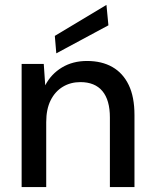

<svg xmlns="http://www.w3.org/2000/svg" viewBox="-20 -761 626 781"><path d="M68 0V-501H158L164 -414Q188 -460 232 -486.5Q276 -513 334 -513Q394 -513 437 -488.5Q480 -464 503.5 -415.5Q527 -367 527 -293V0H427V-283Q427 -354 396.5 -390.5Q366 -427 307 -427Q267 -427 235.5 -408Q204 -389 186 -353Q168 -317 168 -264V0ZM209 -544 203 -615 413 -741 421 -658Z"/></svg>

Font: DMSans_18ptMedium
Style: Regular
Weight: 500
Designer: Colophon Foundry, Jonny Pinhorn
Foundry: Colophon Foundry
Version: Version 4.004;gftools[0.9.30]